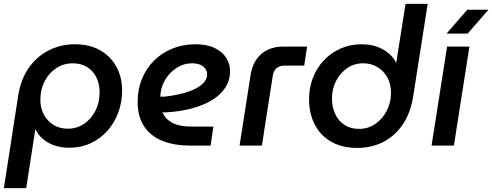

<svg xmlns="http://www.w3.org/2000/svg" viewBox="-24 -750 2536 989"><path d="M-4 219 70 -259Q83 -341 124 -400Q165 -459 227 -490.5Q289 -522 362 -522Q435 -522 489 -492.5Q543 -463 574 -409Q605 -355 605 -282Q605 -224 585.5 -171Q566 -118 530 -77Q494 -36 443.5 -12.5Q393 11 333 11Q271 11 225 -15Q179 -41 159 -84H158L111 219ZM325 -87Q371 -87 408 -111.5Q445 -136 467 -178.5Q489 -221 489 -274Q489 -319 472 -352.5Q455 -386 424 -405Q393 -424 349 -424Q305 -424 267.5 -400Q230 -376 207.5 -334.5Q185 -293 184 -241Q183 -196 201 -161.5Q219 -127 251 -107Q283 -87 325 -87Z M955 0Q876 0 815 -23.5Q754 -47 719.5 -97.5Q685 -148 685 -226Q685 -290 707.5 -344.5Q730 -399 770 -438.5Q810 -478 864.5 -500Q919 -522 983 -522Q1042 -522 1081.5 -503Q1121 -484 1141 -452.5Q1161 -421 1161 -385Q1161 -335 1135.5 -297Q1110 -259 1066 -233Q1022 -207 964 -191.5Q906 -176 841 -172Q832 -171 825.5 -171Q819 -171 813 -172Q827 -137 863.5 -117.5Q900 -98 963 -98H1075L1061 0ZM802 -252Q807 -252 812 -252Q817 -252 823 -252Q881 -259 922.5 -270.5Q964 -282 991 -297.5Q1018 -313 1030.5 -330.5Q1043 -348 1043 -367Q1043 -391 1023 -407.5Q1003 -424 966 -424Q922 -424 884.5 -399.5Q847 -375 825 -336Q803 -297 802 -255Q802 -254 802 -253.5Q802 -253 802 -252Z M1210 0 1267 -365Q1278 -434 1322 -472Q1366 -510 1435 -510H1558L1543 -412H1440Q1416 -412 1400.5 -398.5Q1385 -385 1381 -360L1325 0Z M1816 12Q1738 12 1682 -20Q1626 -52 1597 -109Q1568 -166 1568 -239Q1568 -298 1588 -349.5Q1608 -401 1644.5 -439.5Q1681 -478 1730.5 -500Q1780 -522 1838 -522Q1884 -522 1919 -509Q1954 -496 1979 -474.5Q2004 -453 2016 -427H2017L2065 -730H2179L2105 -258Q2092 -170 2051 -109.5Q2010 -49 1949.5 -18.5Q1889 12 1816 12ZM1825 -86Q1872 -86 1909 -111.5Q1946 -137 1967.5 -178Q1989 -219 1990 -267Q1991 -316 1971 -351.5Q1951 -387 1918.5 -405.5Q1886 -424 1847 -424Q1801 -424 1765 -399.5Q1729 -375 1707.5 -334Q1686 -293 1686 -243Q1686 -198 1703 -162Q1720 -126 1751.5 -106Q1783 -86 1825 -86Z M2199 0 2279 -510H2394L2314 0ZM2276 -577 2383 -700H2492L2385 -577Z"/></svg>

Font: MuseoModerno Medium
Style: Italic
Weight: 500
Italic angle: -9°
Designer: Pablo Cosgaya, Héctor Gatti, Marcela Romero, and the Authors of The MuseoModerno Project.
Foundry: Omnibus-Type Team
Version: Version 1.003